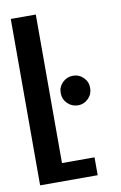

<svg xmlns="http://www.w3.org/2000/svg" viewBox="-79 -721 483 767"><g transform="rotate(-10 162.0 -337.5)"><path d="M20.5 0V-675H122V-72.5H254V0ZM226 -288.5Q201 -288.5 183.2 -306Q165.5 -323.5 165.5 -349Q165.5 -374 183.2 -391.2Q201 -408.5 226 -408.5Q250 -408.5 267.5 -391.2Q285 -374 285 -349Q285 -323.5 267.5 -306Q250 -288.5 226 -288.5Z"/></g></svg>

Font: Anybody Condensed Medium
Style: Regular
Weight: 500
Width: 3
Designer: Tyler Finck
Foundry: Etcetera Type Company
Version: Version 1.010; ttfautohint (v1.8.3) -l 8 -r 50 -G 200 -x 14 